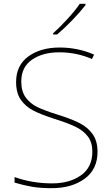

<svg xmlns="http://www.w3.org/2000/svg" viewBox="-20 -972 583 1002"><path d="M250 10Q189 10 146.5 2.5Q104 -5 56 -19V-48Q148 -15 252 -15Q343 -15 402.5 -57Q462 -99 462 -181Q462 -228 439 -259Q416 -290 375 -310Q334 -330 263 -352Q195 -374 154 -395Q113 -416 88.5 -451.5Q64 -487 64 -544Q64 -631 128 -677.5Q192 -724 291 -724Q387 -724 471 -687L460 -664Q380 -699 289 -699Q203 -699 147 -660.5Q91 -622 91 -546Q91 -495 114.5 -463Q138 -431 175.5 -413Q213 -395 277 -375Q351 -352 394.5 -330Q438 -308 463.5 -272Q489 -236 489 -180Q489 -88 421.5 -39Q354 10 250 10ZM426 -945Q398 -909 357 -866.5Q316 -824 278 -792H257V-798Q292 -829 333.5 -874.5Q375 -920 396 -952H426Z"/></svg>

Font: Noto Sans UI Thin
Style: Regular
Weight: 250
Designer: Monotype Design Team
Foundry: Monotype Imaging Inc.
Version: Version 1.001